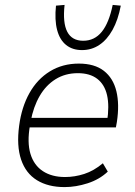

<svg xmlns="http://www.w3.org/2000/svg" viewBox="-20 -754 548 782"><path d="M243 8Q176 8 130.5 -20Q85 -48 66 -104Q47 -160 58 -242Q68 -318 100 -375Q132 -432 183.5 -463.5Q235 -495 301 -495Q365 -495 403 -465.5Q441 -436 454 -382.5Q467 -329 456 -257L452 -235H85L92 -274H436L416 -258Q426 -323 416 -366.5Q406 -410 376 -433Q346 -456 297 -456Q246 -456 206.5 -431.5Q167 -407 141.5 -363Q116 -319 105 -260L102 -243Q90 -174 104 -127.5Q118 -81 154.5 -57Q191 -33 245 -33Q284 -33 323 -45.5Q362 -58 399 -89L419 -55Q385 -23 337 -7.5Q289 8 243 8ZM314 -550Q275 -550 249 -571Q223 -592 212.5 -632.5Q202 -673 208 -731L243 -734Q235 -661 254 -624.5Q273 -588 319 -588Q365 -588 394.5 -624.5Q424 -661 439 -734L472 -731Q461 -673 438.5 -632.5Q416 -592 384.5 -571Q353 -550 314 -550Z"/></svg>

Font: Nunito Sans 10pt SemiCondensed ExtraLight
Style: Italic
Weight: 250
Width: 4
Italic angle: -9°
Designer: Vernon Adams
Foundry: Vernon Adams
Version: Version 3.101;gftools[0.9.27]